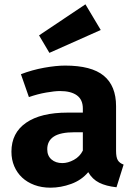

<svg xmlns="http://www.w3.org/2000/svg" viewBox="-20 -853 640 890"><path d="M518 -154Q518 -124 526 -110.5Q534 -97 553 -90L520 15Q472 10 440 -6Q408 -22 389 -55Q358 -18 310 -0.5Q262 17 214 17Q173 17 139.5 4.5Q106 -8 82.5 -30Q59 -52 46 -82.5Q33 -113 33 -150Q33 -237 101 -284Q169 -331 293 -331H364V-350Q364 -391 336.5 -411Q309 -431 258 -431Q234 -431 194 -424Q154 -417 114 -403L77 -509Q129 -529 184.5 -539Q240 -549 282 -549Q404 -549 461 -502Q518 -455 518 -361ZM269 -97Q295 -97 322.5 -112Q350 -127 364 -155V-240H326Q260 -240 229.5 -220Q199 -200 199 -161Q199 -131 218.5 -114Q238 -97 269 -97ZM161 -689 376 -833 447 -714 209 -608Z"/></svg>

Font: Qzxlaeiskcpccdgjqmyffctclhy
Style: Regular
Weight: 700
Monospace: yes
Designer: Carrois Corporate & Edenspiekermann
Foundry: Carrois Corporate GbR & Edenspiekermann AG
Version: Version 2.001